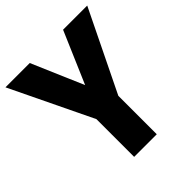

<svg xmlns="http://www.w3.org/2000/svg" viewBox="-194 -846 978 978"><g transform="rotate(-45 294.5 -357.0)"><path d="M295 -435 175 -714H0L213 -272V0H376V-277L589 -714H415Z"/></g></svg>

Font: Noto Sans Thai SemCond ExtBd
Style: Regular
Weight: 800
Width: 4
Designer: Monotype Design Team
Foundry: Monotype Imaging Inc.
Version: Version 2.002